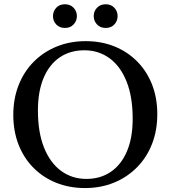

<svg xmlns="http://www.w3.org/2000/svg" viewBox="-20 -894 821 924"><path d="M392.5 -696Q468 -696 531 -670.5Q594 -645 640.2 -598.2Q686.5 -551.5 711.8 -487Q737 -422.5 737 -344.5Q737 -266 711.5 -201Q686 -136 639 -88.5Q592 -41 528.5 -15Q465 11 389 11Q313.5 11 250.2 -14.5Q187 -40 140.8 -86.8Q94.5 -133.5 69.2 -198.2Q44 -263 44 -341Q44 -419 69.5 -484Q95 -549 142 -596.5Q189 -644 252.8 -670Q316.5 -696 392.5 -696ZM395.5 -33Q463.5 -33 513.5 -67.2Q563.5 -101.5 591 -166Q618.5 -230.5 618.5 -322.5Q618.5 -428.5 589 -502Q559.5 -575.5 507 -613.8Q454.5 -652 386 -652Q317.5 -652 267.5 -618Q217.5 -584 190 -519.2Q162.5 -454.5 162.5 -362.5Q162.5 -257 192 -183.5Q221.5 -110 274.2 -71.5Q327 -33 395.5 -33ZM292.5 -759.5Q266.5 -759.5 250.8 -776.2Q235 -793 235 -816.5Q235 -840 250.8 -856.8Q266.5 -873.5 292.5 -873.5Q318 -873.5 334 -856.8Q350 -840 350 -816.5Q350 -793 334 -776.2Q318 -759.5 292.5 -759.5ZM488.5 -759.5Q463 -759.5 447 -776.2Q431 -793 431 -816.5Q431 -840 447 -856.8Q463 -873.5 488.5 -873.5Q514.5 -873.5 530.2 -856.8Q546 -840 546 -816.5Q546 -793 530.2 -776.2Q514.5 -759.5 488.5 -759.5Z"/></svg>

Font: Newsreader 36pt Medium
Style: Regular
Weight: 500
Designer: Hugues Gentile
Foundry: Production Type
Version: Version 1.003